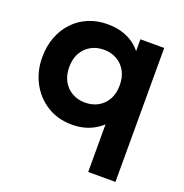

<svg xmlns="http://www.w3.org/2000/svg" viewBox="-131 -636 921 963"><g transform="rotate(20 330.0 -155.0)"><path d="M443 210V-113.5L475.5 -80Q441 -34 393.2 -9.5Q345.5 15 284 15Q209.5 15 152 -20.5Q94.5 -56 62 -116.8Q29.5 -177.5 29.5 -252.5Q29.5 -312 48.2 -361Q67 -410 101 -445.8Q135 -481.5 181 -500.8Q227 -520 281.5 -520Q331 -520 370.2 -506Q409.5 -492 437.5 -467.2Q465.5 -442.5 481.5 -410L461.5 -377V-505H588.5V210ZM308.5 -111.5Q347.5 -111.5 378 -128.8Q408.5 -146 425.8 -177.5Q443 -209 443 -252.5Q443 -296 425.5 -327.5Q408 -359 377.5 -376.2Q347 -393.5 308.5 -393.5Q269.5 -393.5 239 -376.2Q208.5 -359 191 -327.5Q173.5 -296 173.5 -252.5Q173.5 -209 191 -177.5Q208.5 -146 239 -128.8Q269.5 -111.5 308.5 -111.5Z"/></g></svg>

Font: Geologica Thin Roman SemiBold
Style: Regular
Weight: 600
Version: Version 1.010;gftools[0.9.28]